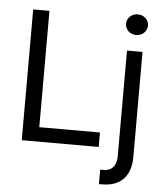

<svg xmlns="http://www.w3.org/2000/svg" viewBox="-61 -782 872 1034"><g transform="rotate(5 375.5 -264.5)"><path d="M78.1 -707H166V-78.1H494.1V0H78.1ZM684.6 -530.3V38.1Q684.6 87.9 667.5 124Q650.4 160.2 615.7 179.7Q581.1 199.2 530.3 199.2Q521.5 199.2 512.7 199.2V121.1Q521.5 121.1 529.3 121.1Q553.7 121.1 569.3 111.3Q585 101.6 592.8 83Q600.6 64.5 600.6 38.1V-530.3ZM583 -673.8Q583 -689.5 590.8 -702.1Q598.6 -714.8 612.3 -722.2Q626 -729.5 641.6 -729.5Q658.2 -729.5 671.9 -722.2Q685.5 -714.8 693.4 -702.1Q701.2 -689.5 701.2 -673.8Q701.2 -659.2 693.4 -646Q685.5 -632.8 671.9 -625.5Q658.2 -618.2 641.6 -618.2Q626 -618.2 612.3 -625.5Q598.6 -632.8 590.8 -646Q583 -659.2 583 -673.8Z"/></g></svg>

Font: Pretendard Std Variable
Style: Regular
Weight: 400
Designer: Base glyphs from Inter by Rasmus Andersson; Hangeul glyphs from Noto Sans CJK(Source Han Sans) by Jang Soo-young and Kan
Foundry: Kil Hyung-jin
Version: Version 1.309;Glyphs 3.2 (3225)